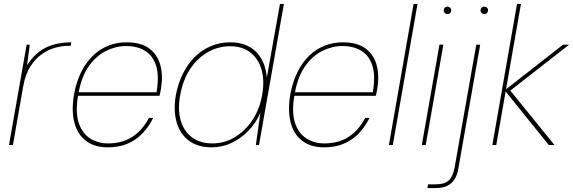

<svg xmlns="http://www.w3.org/2000/svg" viewBox="-20 -740 2925 980"><path d="M26 0 116 -512H132L118 -406Q146 -451 180.5 -476.5Q215 -502 256 -513Q297 -524 344 -524L341 -506H326Q299 -506 264 -497Q229 -488 195.5 -465Q162 -442 135.5 -401.5Q109 -361 98 -297L46 0Z M530 12Q461 12 417.5 -22Q374 -56 359 -117Q344 -178 358 -259Q370 -324 395 -373.5Q420 -423 455 -456.5Q490 -490 533.5 -507Q577 -524 626 -524Q700 -524 742.5 -492Q785 -460 799 -405.5Q813 -351 801 -283Q800 -274 798 -267.5Q796 -261 794 -251H368L371 -269H779Q793 -352 777 -403.5Q761 -455 721.5 -480Q682 -505 623 -505Q572 -505 522 -480.5Q472 -456 434 -403Q396 -350 381 -265L379 -255Q364 -170 381 -115.5Q398 -61 438.5 -34.5Q479 -8 531 -8Q604 -8 655.5 -41.5Q707 -75 740 -138H762Q740 -94 708 -60Q676 -26 632 -7Q588 12 530 12Z M1060 12Q989 12 943.5 -22.5Q898 -57 881 -118Q864 -179 878 -256Q889 -315 913.5 -364Q938 -413 974 -449Q1010 -485 1056 -504.5Q1102 -524 1155 -524Q1236 -524 1285 -477.5Q1334 -431 1342 -344L1409 -720H1429L1302 0H1286L1309 -165Q1287 -113 1249 -73.5Q1211 -34 1163 -11Q1115 12 1060 12ZM1064 -8Q1126 -8 1179 -40Q1232 -72 1269 -128Q1306 -184 1318 -256Q1331 -328 1315 -384Q1299 -440 1258 -472Q1217 -504 1155 -504Q1094 -504 1041 -474Q988 -444 951 -388.5Q914 -333 900 -256Q886 -180 902.5 -124.5Q919 -69 960.5 -38.5Q1002 -8 1064 -8Z M1634 12Q1565 12 1521.5 -22Q1478 -56 1463 -117Q1448 -178 1462 -259Q1474 -324 1499 -373.5Q1524 -423 1559 -456.5Q1594 -490 1637.5 -507Q1681 -524 1730 -524Q1804 -524 1846.5 -492Q1889 -460 1903 -405.5Q1917 -351 1905 -283Q1904 -274 1902 -267.5Q1900 -261 1898 -251H1472L1475 -269H1883Q1897 -352 1881 -403.5Q1865 -455 1825.5 -480Q1786 -505 1727 -505Q1676 -505 1626 -480.5Q1576 -456 1538 -403Q1500 -350 1485 -265L1483 -255Q1468 -170 1485 -115.5Q1502 -61 1542.5 -34.5Q1583 -8 1635 -8Q1708 -8 1759.5 -41.5Q1811 -75 1844 -138H1866Q1844 -94 1812 -60Q1780 -26 1736 -7Q1692 12 1634 12Z M1965 0 2091 -720H2111L1985 0Z M2133 0 2223 -512H2243L2153 0ZM2264 -668Q2257 -668 2251 -673Q2245 -678 2245 -687Q2245 -696 2251 -701Q2257 -706 2264 -706Q2271 -706 2277 -701Q2283 -696 2283 -687Q2283 -678 2277.5 -673Q2272 -668 2264 -668Z M2162 220 2165 201H2202Q2249 201 2270.5 181Q2292 161 2300 117L2411 -512H2431L2319 123Q2314 153 2300.5 174.5Q2287 196 2263.5 208Q2240 220 2202 220ZM2452 -668Q2445 -668 2439 -673.5Q2433 -679 2433 -687Q2433 -697 2439 -701.5Q2445 -706 2452 -706Q2459 -706 2465 -701.5Q2471 -697 2471 -687Q2471 -679 2465.5 -673.5Q2460 -668 2452 -668Z M2781 0 2556 -279 2854 -512H2885L2580 -274L2582 -281L2810 0ZM2493 0 2619 -720H2639L2513 0Z"/></svg>

Font: DM Sans 12pt Thin
Style: Italic
Weight: 250
Italic angle: -10°
Version: Version 4.004;gftools[0.9.30]